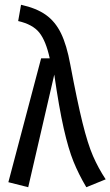

<svg xmlns="http://www.w3.org/2000/svg" viewBox="-20 -771 462 803"><path d="M274 -501Q303 -347 325 -258Q347 -169 369 -118.5Q391 -68 422 -21L341 12Q309 -42 287.5 -95Q266 -148 246.5 -234Q227 -320 207 -459L98 12L15 -9L152 -527H188Q172 -600 144.5 -634.5Q117 -669 56 -683L68 -751Q132 -737 171.5 -709Q211 -681 235 -632Q259 -583 274 -501Z"/></svg>

Font: Fira Sans Compressed
Style: Regular
Weight: 400
Width: 1
Designer: bBox Type GmbH & Carrois Corporate GbR & Edenspiekermann AG
Foundry: bBox Type GmbH & Carrois Corporate GbR & Edenspiekermann AG
Version: Version 4.301